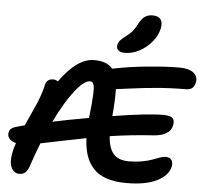

<svg xmlns="http://www.w3.org/2000/svg" viewBox="-64 -1058 1229 1150"><g transform="rotate(5 550.5 -482.5)"><path d="M662.1 -752Q633.8 -752 620.8 -763.7Q607.9 -775.4 611.8 -795.9Q615.2 -811 625.5 -823.2Q635.7 -835.4 657.2 -851.1Q683.6 -870.6 698 -888.4Q712.4 -906.2 727.1 -936Q743.7 -966.3 762.7 -978.3Q781.7 -990.2 807.1 -990.2Q841.3 -990.2 855.5 -971.2Q869.6 -952.1 862.8 -918Q854 -874.5 822 -835.7Q790 -796.9 746.8 -774.4Q703.6 -752 662.1 -752ZM92.8 24.9Q62.5 24.9 46.4 -6.8Q30.3 -38.6 41 -94.2Q45.9 -121.1 58.1 -157.2Q31.7 -163.1 17.8 -179.2Q3.9 -195.3 8.8 -217.8Q11.2 -232.9 25.1 -242.4Q39.1 -252 76.2 -261.2Q87.9 -264.2 101.1 -267.1Q109.9 -287.1 129.4 -329.6Q148.9 -372.1 159.4 -396Q169.9 -419.9 182.1 -454.3Q194.3 -488.8 200.2 -517.1Q203.1 -535.6 215.3 -545.9Q227.5 -556.2 247.1 -556.2Q261.7 -556.2 275.9 -546.9Q380.4 -692.9 481 -692.9Q560.5 -692.9 592.8 -650.9Q691.9 -671.4 804 -682.1Q916 -692.9 993.2 -692.9Q1051.3 -692.9 1079.1 -670.9Q1106.9 -648.9 1100.1 -613.8Q1091.3 -566.9 1046.9 -566.9Q956.1 -566.9 870.1 -559.6Q784.2 -552.2 713.1 -542.2Q642.1 -532.2 626 -530.8Q628.4 -472.7 619.1 -368.2Q826.2 -401.9 921.9 -401.9Q963.4 -401.9 978 -388.9Q992.7 -376 986.8 -346.2Q980 -311.5 949.7 -294.4Q919.4 -277.3 875 -274.9Q743.2 -266.6 613.8 -247.1Q618.2 -176.8 647.9 -141.8Q677.7 -106.9 741.2 -106.9Q782.7 -106.9 821 -114Q859.4 -121.1 881.6 -129.9Q903.8 -138.7 924.8 -145.8Q945.8 -152.8 957 -152.8Q982.9 -152.8 993.7 -138.4Q1004.4 -124 1000 -99.1Q988.8 -43.9 920.9 -10Q853 23.9 737.8 23.9Q667.5 23.9 617.2 6.8Q566.9 -10.3 537.1 -43.7Q507.3 -77.1 492.9 -120.8Q478.5 -164.6 476.1 -223.1Q416 -211.9 323.7 -192.6Q231.4 -173.3 204.1 -168Q170.9 -82 152.8 -26.9Q143.6 1 129.4 13.2Q115.2 25.4 92.8 24.9ZM466.8 -564Q432.6 -564 377.9 -494.4Q323.2 -424.8 264.2 -303.2Q338.9 -319.8 481 -345.2Q486.3 -393.6 489.3 -425.3Q492.2 -457 493.4 -482.9Q494.6 -508.8 493.7 -523.4Q492.7 -538.1 489.3 -547.9Q485.8 -557.6 480.5 -560.8Q475.1 -564 466.8 -564Z"/></g></svg>

Font: Shantell Sans Bouncy
Style: Italic
Weight: 600
Italic angle: -11.31°
Designer: Stephen Nixon, Anya Danilova, Shantell Martin
Foundry: Arrow Type
Version: Version 1.006;[9816181b4]